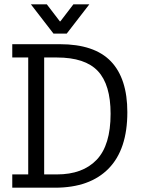

<svg xmlns="http://www.w3.org/2000/svg" viewBox="-20 -872 670 892"><path d="M37 -61.7H111.1V-604.9H37V-666.7H258Q418.5 -666.7 495.1 -587Q571.6 -507.4 571.6 -350.6Q571.6 -177.8 484.6 -88.9Q397.5 0 235.8 0H37ZM185.2 -61.7H244.4Q364.2 -61.7 429 -129.6Q493.8 -197.5 493.8 -343.2Q493.8 -479 434.6 -542Q375.3 -604.9 244.4 -604.9H185.2ZM260.5 -772.8 321 -851.9H395.1L290.1 -716H228.4L123.5 -851.9H197.5L258 -772.8Z"/></svg>

Font: Slabo 27px
Style: Regular
Weight: 400
Version: Version 1.02 Build 003a